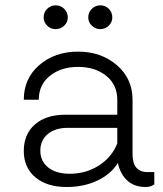

<svg xmlns="http://www.w3.org/2000/svg" viewBox="-20 -708 626 737"><path d="M147.5 -641.1Q147.5 -660.6 161.1 -674.1Q174.8 -687.5 193.8 -687.5Q212.9 -687.5 226.6 -674.1Q240.2 -660.6 240.2 -641.1Q240.2 -622.6 226.6 -609.4Q212.9 -596.2 193.8 -596.2Q174.8 -596.2 161.1 -609.4Q147.5 -622.6 147.5 -641.1ZM365.2 -596.2Q346.2 -596.2 332.5 -609.4Q318.8 -622.6 318.8 -641.1Q318.8 -660.6 332.5 -674.1Q346.2 -687.5 365.2 -687.5Q384.3 -687.5 397.7 -674.1Q411.1 -660.6 411.1 -641.1Q411.1 -622.6 397.5 -609.4Q383.8 -596.2 365.2 -596.2ZM546.4 -47.4H572.3V0Q558.6 9.8 538.6 9.8Q495.6 9.8 468.5 -15.1Q441.4 -40 432.6 -82.5Q405.3 -39.1 353.3 -14.6Q301.3 9.8 236.3 9.8Q159.7 9.8 115.5 -27.6Q71.3 -64.9 71.3 -128.9Q71.3 -192.9 114 -230.2Q156.7 -267.6 230 -267.6H430.2V-325.2Q430.2 -382.8 387.7 -417Q345.2 -451.2 279.8 -451.2Q214.4 -451.2 171.6 -417Q128.9 -382.8 128.9 -325.2H71.3Q71.3 -406.7 130.9 -458.3Q190.4 -509.8 279.8 -509.8Q368.2 -509.8 428.5 -458Q488.8 -406.2 488.8 -325.2V-116.2Q488.8 -47.4 546.4 -47.4ZM247.6 -41Q310.5 -41 360.1 -73Q409.7 -105 430.2 -157.7V-217.3H240.2Q191.9 -217.3 163.3 -193.4Q134.8 -169.4 134.8 -129.9Q134.8 -89.4 165 -65.2Q195.3 -41 247.6 -41Z"/></svg>

Font: Now Alt Light
Style: Regular
Weight: 300
Designer: Alfredo Marco Pradil
Foundry: Alfredo Marco Pradil
Version: Version 1.002;PS 001.002;hotconv 1.0.88;makeotf.lib2.5.64775